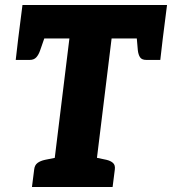

<svg xmlns="http://www.w3.org/2000/svg" viewBox="-20 -749 689 769"><path d="M185 0 258 -595H53L70 -729H649L632 -595H427L354 0ZM108 0 117 -71Q119 -88 130.5 -96.5Q142 -105 161 -109L206 -118L205 0ZM334 0 363 -118 406 -109Q423 -105 432.5 -96.5Q442 -88 440 -71L431 0ZM526 -617 632 -595 622 -509H566Q548 -509 541 -519.5Q534 -530 532 -548ZM165 -617 141 -548Q135 -530 125.5 -519.5Q116 -509 99 -509H43L53 -595Z"/></svg>

Font: Aleo Black
Style: Italic
Weight: 900
Italic angle: -7°
Designer: Alessio Laiso
Foundry: Alessio Laiso
Version: Version 2.001;gftools[0.9.29]